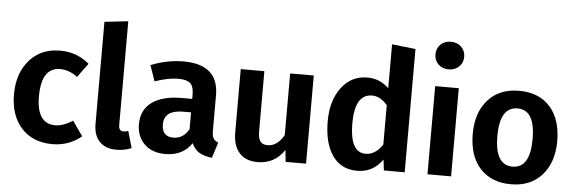

<svg xmlns="http://www.w3.org/2000/svg" viewBox="-51 -969 3444 1150"><g transform="rotate(5 1671.0 -393.5)"><path d="M291 -546Q393 -546 467 -482L405 -398Q355 -436 301 -436Q188 -436 188 -262Q188 -98 300 -98Q347 -98 405 -135L467 -46Q391 16 293 16Q175 16 106.5 -59Q38 -134 38 -261Q38 -388 107 -467Q176 -546 291 -546Z M677 16Q612 16 576 -21.5Q540 -59 540 -128V-741L682 -757V-132Q682 -97 711 -97Q727 -97 739 -103L768 -2Q727 16 677 16Z M1244 -147Q1244 -116 1253 -101.5Q1262 -87 1282 -80L1252 14Q1205 9 1175.5 -8.5Q1146 -26 1130 -63Q1077 16 971 16Q892 16 845.5 -29.5Q799 -75 799 -148Q799 -235 862.5 -281Q926 -327 1043 -327H1104V-353Q1104 -402 1082.5 -421Q1061 -440 1010 -440Q952 -440 870 -412L837 -507Q936 -546 1033 -546Q1244 -546 1244 -361ZM1011 -86Q1071 -86 1104 -145V-246H1058Q942 -246 942 -160Q942 -86 1011 -86Z M1817 -530V0H1694L1687 -71Q1629 16 1526 16Q1454 16 1416 -27.5Q1378 -71 1378 -149V-530H1520V-167Q1520 -125 1534 -107.5Q1548 -90 1578 -90Q1635 -90 1675 -159V-530Z M2268 -757 2410 -741V0H2285L2277 -65Q2221 16 2125 16Q2027 16 1975.5 -59.5Q1924 -135 1924 -265Q1924 -389 1983 -467.5Q2042 -546 2139 -546Q2213 -546 2268 -493ZM2167 -90Q2225 -90 2268 -154V-391Q2226 -441 2176 -441Q2072 -441 2072 -265Q2072 -90 2167 -90Z M2556 -779.5Q2580 -803 2618 -803Q2656 -803 2680.5 -779.5Q2705 -756 2705 -720Q2705 -684 2680.5 -660.5Q2656 -637 2618 -637Q2580 -637 2556 -660.5Q2532 -684 2532 -720Q2532 -756 2556 -779.5ZM2689 -530V0H2547V-530Z M3304 -265Q3304 -138 3236 -61Q3168 16 3050 16Q2931 16 2863.5 -58.5Q2796 -133 2796 -265Q2796 -393 2864 -469.5Q2932 -546 3051 -546Q3170 -546 3237 -471.5Q3304 -397 3304 -265ZM3051 -440Q2944 -440 2944 -265Q2944 -90 3050 -90Q3156 -90 3156 -265Q3156 -440 3051 -440Z"/></g></svg>

Font: Fira Sans SemiBold
Style: Regular
Weight: 600
Designer: bBox Type GmbH & Carrois Corporate GbR & Edenspiekermann AG
Foundry: bBox Type GmbH & Carrois Corporate GbR & Edenspiekermann AG
Version: Version 4.301;PS 004.301;hotconv 1.0.88;makeotf.lib2.5.64775